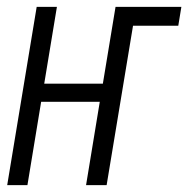

<svg xmlns="http://www.w3.org/2000/svg" viewBox="-20 -540 549 560"><path d="M1 0 87 -520H146L109 -296H280L317 -520H509L500 -465H368L291 0H231L271 -243H100L60 0Z"/></svg>

Font: Iosevka Light
Style: Italic
Weight: 300
Italic angle: -9°
Monospace: yes
Designer: Belleve Invis
Foundry: Belleve Invis
Version: Version 32.5.0; ttfautohint (v1.8.4)